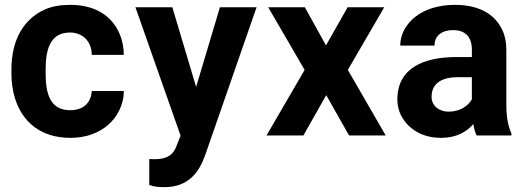

<svg xmlns="http://www.w3.org/2000/svg" viewBox="-20 -558 2152 791"><path d="M27 -257C27 -220 32 -184 42 -152C72 -57 146 10 271 10C336 10 390 -12 426 -44C460 -74 490 -122 490 -183H358C355 -133 322 -104 269 -104C185 -104 168 -174 168 -257V-271C168 -353 186 -424 268 -424C322 -424 358 -386 358 -332H490C490 -363 484 -392 473 -418C442 -491 374 -538 270 -538C229 -538 193 -532 163 -518C77 -479 27 -393 27 -271Z M538 -528 724 1 708 41C695 80 668 98 616 98C609 98 602 97 595 97V204C613 211 633 213 657 213C757 213 801 151 826 79L1037 -528H886L788 -200L690 -528Z M1078 0H1230L1324 -166L1418 0H1569L1413 -270L1563 -528H1412L1323 -371L1236 -528H1085L1235 -270Z M1617 -148C1617 -125 1622 -104 1631 -85C1658 -30 1716 10 1797 10C1859 10 1902 -14 1930 -47C1933 -28 1937 -13 1944 0H2087V-8C2072 -41 2066 -79 2066 -128V-352C2066 -383 2061 -410 2050 -433C2019 -501 1952 -538 1854 -538C1785 -538 1729 -519 1690 -488C1658 -462 1629 -423 1629 -370H1770C1770 -412 1802 -434 1846 -434C1899 -434 1924 -404 1924 -353V-323H1861C1727 -323 1617 -279 1617 -148ZM1758 -159C1758 -218 1805 -240 1866 -240H1924V-149C1908 -120 1873 -98 1828 -98C1789 -98 1758 -122 1758 -159Z"/></svg>

Font: Asimov Pro
Style: Bd
Weight: 700
Designer: Google
Version: Version 2.000980; 2014